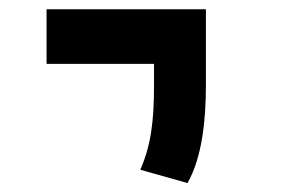

<svg xmlns="http://www.w3.org/2000/svg" viewBox="-20 -606 626 417"><path d="M387.2 -208.5C418.5 -262.7 427.2 -344.2 427.2 -419.9V-585.9H81.1V-467.3H314.5V-419.9C314.5 -344.2 308.1 -290.5 284.7 -237.3Z"/></svg>

Font: Cascadia Code PL SemiBold
Style: Regular
Weight: 600
Monospace: yes
Designer: Aaron Bell
Foundry: Saja Typeworks
Version: Version 2404.023